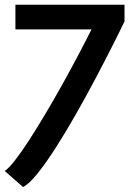

<svg xmlns="http://www.w3.org/2000/svg" viewBox="-32 -762 559 791"><path d="M63 8.5 -12.5 -57.5Q3.5 -68 29.8 -101.5Q56 -135 88 -184.5Q120 -234 155 -292.8Q190 -351.5 224.5 -413.5Q259 -475.5 290 -534.2Q321 -593 345 -641H31.5V-742.5H481V-674Q461.5 -633 430 -570.8Q398.5 -508.5 360 -435.8Q321.5 -363 279.8 -289.8Q238 -216.5 197.5 -153.2Q157 -90 122.2 -46.8Q87.5 -3.5 63 8.5Z"/></svg>

Font: Junction SemiBold
Style: Regular
Weight: 600
Designer: Caroline Hadilaksono
Foundry: Caroline Hadilaksono, Tyler Finck, The League of Moveable Type
Version: Version 2.000; ttfautohint (v1.8.3)